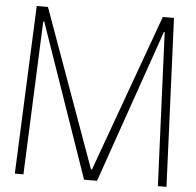

<svg xmlns="http://www.w3.org/2000/svg" viewBox="-57 -899 975 956"><g transform="rotate(5 431.0 -420.5)"><path d="M52 0 88 -841H144L428 -54H433L718 -841H774L810 0H767L734 -767H730L463 0H398L132 -767H127L95 0Z"/></g></svg>

Font: Matangi Light
Style: Regular
Weight: 300
Designer: Prashant Pant
Foundry: The Graphic Ant
Version: Version 3.002